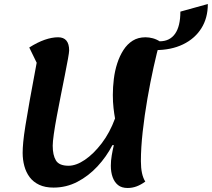

<svg xmlns="http://www.w3.org/2000/svg" viewBox="-20 -912 1057 958"><path d="M617 26Q587 26 569 11.5Q551 -3 542 -28Q533 -53 533 -85Q533 -110 537.5 -136.5Q542 -163 548 -188H541Q511 -130 466.5 -82Q422 -34 366.5 -5Q311 24 247 24Q205 24 175.5 10Q146 -4 128 -28Q110 -52 101.5 -83.5Q93 -115 93 -149Q93 -172 96 -204Q99 -236 107 -286Q115 -336 128.5 -412Q142 -488 163 -599L126 -675Q167 -701 203 -713.5Q239 -726 270 -726Q325 -726 325 -660Q325 -651 319 -617.5Q313 -584 303.5 -536.5Q294 -489 283.5 -436Q273 -383 263.5 -332.5Q254 -282 248.5 -243Q243 -204 243 -185Q243 -138 259 -111.5Q275 -85 322 -85Q360 -85 403.5 -114.5Q447 -144 487.5 -197Q528 -250 554 -321Q550 -342 546.5 -372.5Q543 -403 543 -438Q543 -477 548 -518Q553 -559 565 -596Q577 -633 596 -662.5Q615 -692 642 -709Q669 -726 706 -726Q724 -726 742.5 -721Q761 -716 778 -705Q763 -652 746.5 -577.5Q730 -503 715.5 -419.5Q701 -336 692 -255Q683 -174 683 -108Q683 -40 705 -6Q683 10 661.5 18Q640 26 617 26ZM754 -662 777 -706Q827 -706 853.5 -743.5Q880 -781 880 -854L1017 -892Q1017 -822 984.5 -770.5Q952 -719 893 -690.5Q834 -662 754 -662Z"/></svg>

Font: Lemonada Medium
Style: Regular
Weight: 500
Designer: Mohamed Gaber (Arabic), Eduardo Tunni (Latin)
Foundry: Kief Type Foundry
Version: Version 4.004; ttfautohint (v1.8.2)